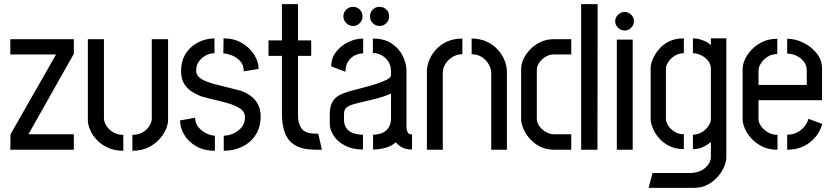

<svg xmlns="http://www.w3.org/2000/svg" viewBox="-20 -726 4046 931"><path d="M30 0 31 -75 252 -462H30V-536H338V-465L118 -75H338V0Z M622 5V-72Q651 -72 672 -84.5Q693 -97 704.5 -115.5Q716 -134 716 -152V-536H795V-143Q795 -124 784.5 -99Q774 -74 752 -50Q730 -26 697.5 -10.5Q665 5 622 5ZM578 5Q535 5 502.5 -10Q470 -25 448.5 -48.5Q427 -72 416.5 -97.5Q406 -123 406 -143V-536H484V-152Q484 -135 496 -116Q508 -97 529 -84.5Q550 -72 578 -72Z M1065 5V-68Q1086 -68 1110 -78Q1134 -88 1151 -108Q1168 -128 1168 -158Q1168 -182 1148 -197Q1128 -212 1096.5 -222Q1065 -232 1027.5 -240.5Q990 -249 955 -259Q937 -266 914.5 -279Q892 -292 875 -316.5Q858 -341 858 -381Q858 -425 874.5 -455.5Q891 -486 916.5 -505Q942 -524 969.5 -532Q997 -540 1020 -540V-468Q997 -468 976.5 -456.5Q956 -445 943.5 -426.5Q931 -408 931 -385Q931 -360 953.5 -345Q976 -330 1021 -318Q1066 -306 1132 -290Q1147 -287 1166 -278.5Q1185 -270 1203 -255Q1221 -240 1232.5 -217Q1244 -194 1244 -162Q1244 -110 1220 -72.5Q1196 -35 1155 -15Q1114 5 1065 5ZM1022 5Q968 5 930 -17.5Q892 -40 872.5 -74Q853 -108 853 -142L926 -155Q926 -130 941.5 -110.5Q957 -91 979 -80Q1001 -69 1022 -68ZM1162 -380Q1162 -412 1143.5 -431Q1125 -450 1101.5 -458.5Q1078 -467 1063 -467L1064 -540Q1115 -540 1153 -517.5Q1191 -495 1212.5 -461Q1234 -427 1234 -392Z M1508 0Q1444 -1 1409.5 -22.5Q1375 -44 1361 -83Q1347 -122 1347 -175V-455H1282V-530H1347V-706H1425V-530H1489V-455H1425V-165Q1425 -127 1442.5 -102.5Q1460 -78 1511 -78H1523L1541 0Z M1820 -600Q1801 -600 1787.5 -614Q1774 -628 1774 -647Q1774 -666 1787.5 -679.5Q1801 -693 1820 -693Q1840 -693 1853.5 -679.5Q1867 -666 1867 -647Q1867 -628 1853.5 -614Q1840 -600 1820 -600ZM1692 -600Q1673 -600 1659 -614Q1645 -628 1645 -647Q1645 -666 1659 -679.5Q1673 -693 1692 -693Q1711 -693 1724.5 -679.5Q1738 -666 1738 -647Q1738 -628 1724.5 -614Q1711 -600 1692 -600ZM1740 -1Q1690 -1 1654 -19.5Q1618 -38 1598.5 -67Q1579 -96 1579 -125V-173Q1579 -188 1582 -204.5Q1585 -221 1596 -238Q1607 -255 1630 -267Q1646 -275 1675.5 -283.5Q1705 -292 1739 -300.5Q1773 -309 1804 -319Q1835 -329 1855.5 -339.5Q1876 -350 1876 -362V-381Q1876 -409 1862.5 -428.5Q1849 -448 1829.5 -458.5Q1810 -469 1788 -469V-539Q1844 -539 1880 -514.5Q1916 -490 1933.5 -453.5Q1951 -417 1951 -383V-107Q1951 -101 1955.5 -87.5Q1960 -74 1978 -74V-1Q1948 -1 1930 -11Q1912 -21 1899 -36Q1880 -18 1850 -9.5Q1820 -1 1789 -1V-73Q1812 -73 1831.5 -80.5Q1851 -88 1863.5 -106Q1876 -124 1876 -155V-273Q1855 -262 1823.5 -253Q1792 -244 1758 -236.5Q1724 -229 1697 -221.5Q1670 -214 1660 -204Q1648 -195 1648 -172V-143Q1649 -118 1661 -102.5Q1673 -87 1693.5 -80Q1714 -73 1740 -73ZM1655 -378 1586 -404Q1586 -443 1609 -473.5Q1632 -504 1667.5 -521.5Q1703 -539 1741 -539V-467Q1718 -467 1698.5 -456.5Q1679 -446 1667 -426Q1655 -406 1655 -378Z M2050 -378Q2050 -406 2061.5 -434.5Q2073 -463 2095 -487Q2117 -511 2149 -525Q2181 -539 2222 -539V-463Q2197 -463 2175.5 -450.5Q2154 -438 2140.5 -417.5Q2127 -397 2127 -372V0H2050ZM2362 -372Q2362 -391 2351 -412Q2340 -433 2318.5 -448Q2297 -463 2267 -463V-539Q2307 -539 2339 -524.5Q2371 -510 2393 -486Q2415 -462 2426.5 -433.5Q2438 -405 2438 -378V0H2362Z M2668 0Q2627 0 2597 -16Q2567 -32 2547 -55.5Q2527 -79 2517 -104Q2507 -129 2507 -147V-392Q2507 -415 2518.5 -440Q2530 -465 2551.5 -487Q2573 -509 2601.5 -522.5Q2630 -536 2665 -536H2750V-462H2666Q2644 -462 2625 -450.5Q2606 -439 2594.5 -421.5Q2583 -404 2583 -388V-149Q2583 -131 2595.5 -114Q2608 -97 2627 -86Q2646 -75 2667 -75H2750V0ZM2798 0V-706H2878L2877 0Z M2971 0V-534H3048V0ZM3009 -578Q2991 -578 2977 -591.5Q2963 -605 2963 -623Q2963 -641 2977 -654.5Q2991 -668 3009 -668Q3027 -668 3040.5 -654.5Q3054 -641 3054 -623Q3054 -605 3040.5 -591.5Q3027 -578 3009 -578Z M3125 185 3144 113H3331Q3363 111 3384.5 98.5Q3406 86 3416.5 68.5Q3427 51 3427 38V-37Q3421 -33 3409 -24.5Q3397 -16 3380 -9.5Q3363 -3 3340 -3V-73Q3363 -73 3382.5 -84.5Q3402 -96 3414.5 -114Q3427 -132 3427 -149V-392Q3427 -415 3413 -432Q3399 -449 3379 -458.5Q3359 -468 3340 -468V-540Q3359 -540 3376.5 -534.5Q3394 -529 3407.5 -521.5Q3421 -514 3427 -507V-540H3502V38Q3502 55 3492.5 79.5Q3483 104 3463 128Q3443 152 3413.5 168.5Q3384 185 3343 185ZM3296 -3Q3254 -3 3223.5 -19Q3193 -35 3173.5 -58.5Q3154 -82 3144.5 -106.5Q3135 -131 3135 -148V-397Q3135 -415 3145 -439Q3155 -463 3174.5 -486.5Q3194 -510 3224 -525Q3254 -540 3296 -540V-468Q3270 -468 3250 -454.5Q3230 -441 3219.5 -424Q3209 -407 3209 -394V-149Q3209 -135 3219.5 -118Q3230 -101 3249.5 -88Q3269 -75 3296 -75Z M3750 0Q3708 0 3676.5 -15.5Q3645 -31 3623.5 -54.5Q3602 -78 3591.5 -103Q3581 -128 3581 -147V-393Q3581 -412 3591.5 -436.5Q3602 -461 3623.5 -484Q3645 -507 3676.5 -522.5Q3708 -538 3749 -538V-464Q3722 -464 3701.5 -450.5Q3681 -437 3669.5 -418.5Q3658 -400 3658 -385V-314H3892V-384Q3892 -409 3878 -427Q3864 -445 3842.5 -455.5Q3821 -466 3797 -466V-538Q3837 -538 3875.5 -519Q3914 -500 3940 -467.5Q3966 -435 3966 -394V-240H3658V-147Q3658 -133 3669.5 -115.5Q3681 -98 3702 -85Q3723 -72 3750 -72ZM3797 0V-73Q3827 -73 3848.5 -85.5Q3870 -98 3883 -115.5Q3896 -133 3900 -150L3967 -125Q3959 -93 3936 -64Q3913 -35 3878 -17.5Q3843 0 3797 0Z"/></svg>

Font: Stick No Bills
Style: Regular
Weight: 400
Version: Version 2.000